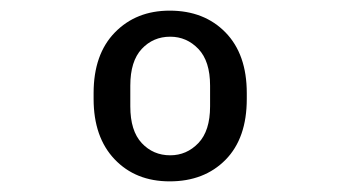

<svg xmlns="http://www.w3.org/2000/svg" viewBox="-20 -718 640 361"><path d="M299 -377Q235 -377 195.5 -418.5Q156 -460 156 -532V-543Q156 -616 196 -657Q236 -698 299 -698Q364 -698 404 -657Q444 -616 444 -543V-532Q444 -458 404 -417.5Q364 -377 299 -377ZM300 -426Q331 -426 353 -449Q375 -472 375 -518V-557Q375 -603 353 -626Q331 -649 300 -649Q268 -649 246.5 -626Q225 -603 225 -557V-518Q225 -472 246.5 -449Q268 -426 300 -426Z"/></svg>

Font: Chivo Mono
Style: Regular
Weight: 400
Monospace: yes
Designer: Hector Gatti
Foundry: Omnibus-Type
Version: Version 1.008; ttfautohint (v1.8.4.7-5d5b)